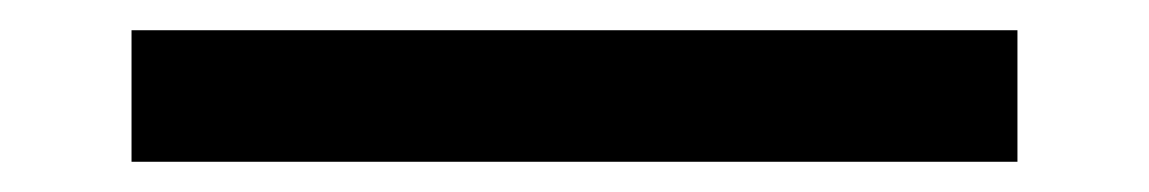

<svg xmlns="http://www.w3.org/2000/svg" viewBox="-20 25 760 127"><path d="M67 132V45H653V132Z"/></svg>

Font: Montreal
Style: Bold
Weight: 700
Designer: Julieta Ulanovsky, usr_local_share
Foundry: Julieta Ulanovsky, usr_local_share
Version: Version 2.001